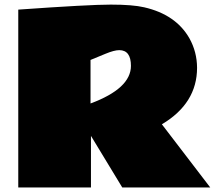

<svg xmlns="http://www.w3.org/2000/svg" viewBox="-20 -822 976 842"><path d="M844.2 -524.9Q844.2 -368.7 689.9 -276.9L901.9 0H516.1L378.9 -226.1V0H60.1V-779.8Q369.6 -801.8 465.8 -801.8Q562 -801.8 612.3 -790Q751 -758.3 810.5 -654.3Q843.8 -594.7 844.2 -524.9ZM554.2 -533.2Q554.2 -602.1 502.9 -602.1Q481 -602.1 441.9 -585.9L377 -559.1V-368.2Q554.2 -434.1 554.2 -533.2Z"/></svg>

Font: Fz Rammetto One
Style: Regular
Weight: 400
Designer: Vernon Adams
Foundry: Vernon Adams
Version: Vit hóa bi c Thuy @ FontZin.Com